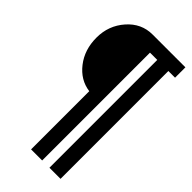

<svg xmlns="http://www.w3.org/2000/svg" viewBox="-263 -744 979 979"><g transform="rotate(45 226.0 -255.0)"><path d="M397.5 171.6H317.5V-606H265V171.6H185.1V-248Q113.4 -257.6 65.6 -319.1Q17.8 -380.5 17.8 -467.4Q17.8 -554.3 73.4 -617.5Q129 -680.7 208.9 -680.7H445.7V-606H397.5Z"/></g></svg>

Font: Puralecka Narrow
Style: Bold
Weight: 700
Designer: Hector Gatti, Marcela Romero, Pablo Cosgaya and Nicolas Silva
Version: Version 1.004;PS 001.004;hotconv 1.0.70;makeotf.lib2.5.58329